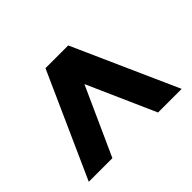

<svg xmlns="http://www.w3.org/2000/svg" viewBox="-116 -900 931 931"><g transform="rotate(-45 349.5 -434.0)"><path d="M351 -515 506 -165H668L428 -703H272L31 -165H193Z"/></g></svg>

Font: Malmofest
Style: Bold
Weight: 700
Designer: Jonny Pinhorn (Poppins), Kolossal
Version: Version 1.004;Glyphs 3.1.2 (3151)